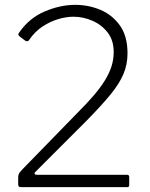

<svg xmlns="http://www.w3.org/2000/svg" viewBox="-20 -772 617 792"><path d="M299 -306Q338 -345 366 -377.5Q394 -410 412.5 -440Q431 -470 440 -498.5Q449 -527 449 -557Q449 -606 424 -638Q399 -670 361 -686.5Q323 -703 283 -703Q253 -703 219.5 -693Q186 -683 154.5 -662Q123 -641 100 -607Q98 -603 93.5 -602Q89 -601 83 -605L62 -621Q56 -626 55.5 -629.5Q55 -633 60 -639Q101 -698 165 -725Q229 -752 290 -752Q345 -752 394 -731.5Q443 -711 474.5 -667Q506 -623 506 -552Q506 -506 489 -466Q472 -426 434.5 -380.5Q397 -335 336 -273L126 -63Q121 -58 123 -54.5Q125 -51 132 -51H504Q513 -51 513 -42V-9Q513 -5 511.5 -2.5Q510 0 504 0H68Q61 0 58 -2.5Q55 -5 55 -13V-38Q55 -46 56.5 -51Q58 -56 62 -61.5Q66 -67 72 -73Z"/></svg>

Font: Libre Franklin Thin ExtraLight
Style: Regular
Weight: 250
Version: Version 3.000